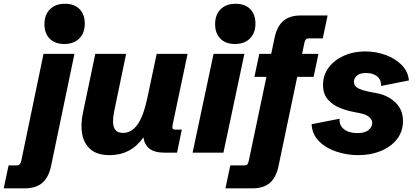

<svg xmlns="http://www.w3.org/2000/svg" viewBox="-101 -815 2218 1025"><path d="M-81.1 190.4 -55.2 67.9H-10.7Q7.3 67.9 12.7 43L131.3 -527.3H296.4L171.4 72.3Q158.7 131.8 124.8 161.1Q90.8 190.4 31.7 190.4ZM242.2 -580.1Q192.9 -580.1 164.6 -608.4Q136.2 -636.7 136.2 -686Q136.2 -736.3 165.8 -765.6Q195.3 -794.9 245.6 -794.9Q295.4 -794.9 323.5 -766.6Q351.6 -738.3 351.6 -689Q351.6 -639.2 322.3 -609.6Q293 -580.1 242.2 -580.1Z M484.4 13.2Q418.5 13.2 382.8 -17.3Q347.2 -47.9 337.9 -98.6Q328.6 -149.4 341.3 -210.4L407.7 -527.3H572.3L507.8 -217.3Q502 -188 502.4 -162.6Q502.9 -137.2 515.1 -121.3Q527.3 -105.5 556.2 -105.5Q601.1 -105.5 633.1 -150.1Q665 -194.8 686 -293.9L735.4 -527.3H900.4L820.8 -149.9Q817.4 -134.3 820.6 -128.7Q823.7 -123 837.4 -123H869.6L844.2 0H777.3Q724.1 0 696.8 -21.7Q669.4 -43.5 665 -82Q598.1 13.2 484.4 13.2Z M1203.6 -527.3 1091.8 0H927.2L1039.1 -527.3ZM1153.3 -580.1Q1104 -580.1 1075.7 -608.4Q1047.4 -636.7 1047.4 -686Q1047.4 -736.3 1076.9 -765.6Q1106.4 -794.9 1156.7 -794.9Q1206.5 -794.9 1234.6 -766.6Q1262.7 -738.3 1262.7 -689Q1262.7 -639.2 1233.4 -609.6Q1204.1 -580.1 1153.3 -580.1Z M1102.5 190.4 1128.4 67.9H1204.1Q1214.8 67.9 1219.5 62.5Q1224.1 57.1 1227.1 43.5L1321.3 -404.8H1257.3L1283.2 -527.3H1346.7L1365.2 -614.3Q1377.4 -673.8 1411.4 -703.1Q1445.3 -732.4 1504.4 -732.4H1647.9L1622.1 -609.9H1546.9Q1536.1 -609.9 1531.5 -604.5Q1526.9 -599.1 1523.9 -585.4L1511.7 -527.3H1599.1L1573.2 -404.8H1485.8L1385.7 72.3Q1373.5 132.3 1339.6 161.4Q1305.7 190.4 1246.6 190.4Z M1812 13.2Q1751.5 13.2 1695.3 -5.4Q1639.2 -23.9 1602.3 -60.8Q1565.4 -97.7 1562.5 -151.9L1711.9 -181.2Q1709 -146 1735.4 -125.2Q1761.7 -104.5 1806.6 -104.5Q1847.2 -104.5 1866.7 -121.1Q1886.2 -137.7 1886.2 -158.2Q1886.2 -176.3 1869.6 -190.4Q1853 -204.6 1821.8 -210.4L1782.7 -218.3Q1749.5 -224.6 1712.4 -239.5Q1675.3 -254.4 1649.4 -283.7Q1623.5 -313 1623.5 -361.8Q1623.5 -413.6 1653.3 -453.9Q1683.1 -494.1 1734.4 -517.3Q1785.6 -540.5 1848.6 -540.5Q1905.8 -540.5 1957.8 -521.5Q2009.8 -502.4 2043.9 -467.5Q2078.1 -432.6 2082 -385.7L1933.6 -356Q1934.1 -390.6 1911.6 -408Q1889.2 -425.3 1853.5 -425.3Q1821.3 -425.3 1804.9 -411.6Q1788.6 -397.9 1788.6 -378.4Q1788.6 -354.5 1812 -343.3Q1835.4 -332 1868.2 -325.7L1914.6 -316.4Q1970.2 -305.7 2010.3 -267.6Q2050.3 -229.5 2050.3 -168.5Q2050.3 -113.3 2018.6 -72.5Q1986.8 -31.7 1932.9 -9.3Q1878.9 13.2 1812 13.2Z"/></svg>

Font: Schibsted Grotesk ExtraBold
Style: Italic
Weight: 800
Italic angle: -12°
Designer: Bakken & Baeck AS, Henrik Kongsvoll
Foundry: Schibsted ASA
Version: Version 1.100; ttfautohint (v1.8.4.7-5d5b);gftools[0.9.25]